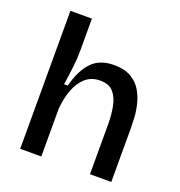

<svg xmlns="http://www.w3.org/2000/svg" viewBox="-128 -815 866 923"><g transform="rotate(20 305.0 -353.0)"><path d="M76 0V-706H186V-543Q186 -500 180.5 -454.5Q175 -409 168 -364H187Q208 -446 249 -489.5Q290 -533 364 -533Q417 -533 451 -513Q485 -493 503.5 -461.5Q522 -430 530.5 -394Q539 -358 540.5 -325.5Q542 -293 542 -272V0H433V-257Q433 -303 425 -345Q417 -387 394.5 -413.5Q372 -440 326 -440Q282 -440 252 -414Q222 -388 205.5 -344Q189 -300 184 -245V0Z"/></g></svg>

Font: Bricolage Grotesque 10pt Medium
Style: Regular
Weight: 500
Designer: Mathieu Triay
Foundry: Atelier Triay
Version: Version 1.000; ttfautohint (v1.8.4.7-5d5b);gftools[0.9.32]